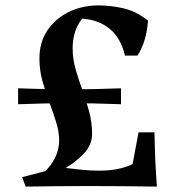

<svg xmlns="http://www.w3.org/2000/svg" viewBox="-20 -691 646 711"><path d="M561 0Q436 -2 311.5 -2Q187 -2 75 0L62 -35L147 -57Q169 -77 184 -107Q199 -137 199 -171Q199 -203 188 -238.5Q177 -274 162.5 -312.5Q148 -351 137 -391.5Q126 -432 126 -474Q126 -535 156 -579Q186 -623 235.5 -647Q285 -671 345 -671Q389 -671 436 -660.5Q483 -650 528 -615Q523 -538 489 -485H443Q427 -551 386 -584.5Q345 -618 284 -622Q263 -594 256 -566.5Q249 -539 249 -513Q249 -473 260 -434.5Q271 -396 285 -357.5Q299 -319 310 -278.5Q321 -238 321 -195Q321 -155 291 -123Q261 -91 223 -69Q251 -66 282 -62.5Q313 -59 347 -59Q382 -59 412 -64.5Q442 -70 471 -83L493 -201H552Q553 -149 555 -101Q557 -53 561 0ZM47 -305V-364Q104 -362 148 -361Q192 -360 236 -360Q280 -360 326 -361Q372 -362 428 -364V-305Q372 -307 326 -308Q280 -309 236 -309Q192 -309 148 -308Q104 -307 47 -305Z"/></svg>

Font: Ruwudu SemiBold
Style: Regular
Weight: 600
Designer: Becca Hirsbrunner Spalinger
Foundry: SIL International
Version: Version 3.000